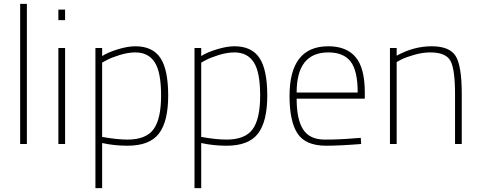

<svg xmlns="http://www.w3.org/2000/svg" viewBox="-20 -750 2499 1000"><path d="M85 0V-730H120V0Z M284 0V-500H319V0ZM284 -645V-700H319V-645Z M477 230V-500H512V-458Q541 -477 593 -493Q645 -509 685 -509Q775 -509 815.5 -448Q856 -387 856 -252Q856 -117 807.5 -54Q759 9 644 9Q576 9 512 -5V230ZM685 -477Q647 -477 603.5 -463.5Q560 -450 536 -437L512 -424V-37Q589 -23 644 -23Q740 -23 779.5 -76.5Q819 -130 819 -252.5Q819 -375 785.5 -426Q752 -477 685 -477Z M993 230V-500H1028V-458Q1057 -477 1109 -493Q1161 -509 1201 -509Q1291 -509 1331.5 -448Q1372 -387 1372 -252Q1372 -117 1323.5 -54Q1275 9 1160 9Q1092 9 1028 -5V230ZM1201 -477Q1163 -477 1119.5 -463.5Q1076 -450 1052 -437L1028 -424V-37Q1105 -23 1160 -23Q1256 -23 1295.5 -76.5Q1335 -130 1335 -252.5Q1335 -375 1301.5 -426Q1268 -477 1201 -477Z M1829 -30 1859 -32 1861 0Q1749 9 1676 9Q1570 8 1529 -55.5Q1488 -119 1488 -250Q1488 -509 1690 -509Q1785 -509 1832.5 -452Q1880 -395 1880 -269V-236H1525Q1525 -128 1559 -75.5Q1593 -23 1672 -23Q1751 -23 1829 -30ZM1525 -268H1843Q1843 -381 1806.5 -429Q1770 -477 1690 -477Q1525 -477 1525 -268Z M2046 0H2011V-500H2046V-460Q2135 -509 2228 -509Q2321 -509 2353 -458.5Q2385 -408 2385 -260V0H2350V-258Q2350 -390 2326 -433.5Q2302 -477 2221 -477Q2181 -477 2137.5 -464.5Q2094 -452 2070 -440L2046 -427Z"/></svg>

Font: Titillium Web
Style: Thin
Weight: 200
Version: Version 1.001;PS 57.000;hotconv 1.0.70;makeotf.lib2.5.55311